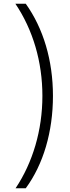

<svg xmlns="http://www.w3.org/2000/svg" viewBox="-20 -852 379 1037"><path d="M64 165H119C214 36 266 -140 266 -334C266 -526 214 -699 119 -832H63C158 -691 209 -518 209 -334C209 -149 157 26 64 165Z"/></svg>

Font: Noto Sans Gurmukhi Light
Style: Regular
Weight: 300
Designer: Jelle Bosma - Monotype Design Team
Foundry: Monotype Imaging Inc.
Version: Version 2.004